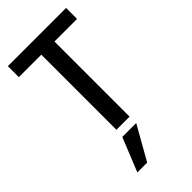

<svg xmlns="http://www.w3.org/2000/svg" viewBox="-281 -744 1063 1063"><g transform="rotate(-45 250.0 -212.5)"><path d="M478 -588H301V0H198V-588H22V-674H478ZM190 249H113L193 51H302Z"/></g></svg>

Font: Hind Colombo Medium
Style: Regular
Weight: 500
Designer: Jyotish Sonowal, Aditi Pimprikar
Foundry: Indian Type Foundry
Version: Version 1.000;PS 1.0;hotconv 1.0.86;makeotf.lib2.5.63406; tt